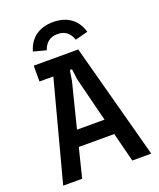

<svg xmlns="http://www.w3.org/2000/svg" viewBox="-161 -995 908 1094"><g transform="rotate(-20 293.0 -448.0)"><path d="M30 0H145L189 -177H404L449 0H564L376 -700H106V-604H190ZM294 -896C209 -896 151 -854 129 -777L206 -757C220 -799 248 -823 294 -823C340 -823 368 -799 382 -757L459 -777C437 -854 379 -896 294 -896ZM213 -273 281 -543 290 -600C292 -610 304 -610 305 -600L312 -543L380 -273Z"/></g></svg>

Font: Finlandica Medium
Style: Regular
Weight: 500
Designer: Niklas Ekholm, Juho Hiilivirta, Jaakko Suomalainen
Foundry: Helsinki Type Studio
Version: Version 2.000;Glyphs 3.2 (3202)